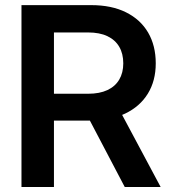

<svg xmlns="http://www.w3.org/2000/svg" viewBox="-20 -748 688 768"><path d="M65.9 0V-727.5H344.7Q426.3 -727.5 484.1 -698.7Q542 -669.9 572.5 -617.7Q603 -565.4 603 -494.6Q603 -424.8 571.3 -373.3Q539.6 -321.8 480.7 -293.7Q421.9 -265.6 339.4 -265.6H142.1V-373H332.5Q378.4 -373 409.7 -387.7Q440.9 -402.3 457 -429.7Q473.1 -457 473.1 -494.6Q473.1 -533.2 457 -560.8Q440.9 -588.4 409.7 -603.3Q378.4 -618.2 332 -618.2H195.8V0ZM479 0 306.2 -329.1H446.8L622.6 0Z"/></svg>

Font: Inter 24pt SemiBold
Style: Regular
Weight: 600
Designer: Rasmus Andersson
Foundry: rsms
Version: Version 4.001;git-66647c0bb